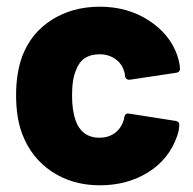

<svg xmlns="http://www.w3.org/2000/svg" viewBox="-20 -545 575 573"><path d="M46 -146Q28 -194 28 -261Q28 -326 46 -376Q72 -446 134 -485.5Q196 -525 278 -525Q361 -525 424 -484Q487 -443 509 -380Q517 -354 517 -341V-339Q517 -330 507 -328L367 -307H365Q356 -307 353 -317Q353 -327 350 -333Q344 -355 324 -369Q304 -383 277 -383Q224 -383 207 -336Q195 -309 195 -260Q195 -215 206 -185Q214 -161 232 -147.5Q250 -134 277 -134Q303 -134 322 -147.5Q341 -161 349 -186Q350 -188 350 -192Q351 -193 351 -196Q354 -208 365 -206L505 -184Q515 -182 515 -173Q515 -158 509 -140Q485 -70 422.5 -31Q360 8 278 8Q196 8 134.5 -33Q73 -74 46 -146Z"/></svg>

Font: BARLOWEXTRABOLD
Style: Regular
Weight: 800
Designer: Jeremy Tribby
Foundry: Tribby Type
Version: Version 1.422